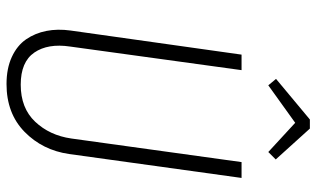

<svg xmlns="http://www.w3.org/2000/svg" viewBox="-204 -722 937 568"><g transform="rotate(90 264.0 -437.5)"><path d="M231.9 -763.2 212.9 -786.1 333 -886.2H359.9L451.2 -785.2L429.2 -763.2L342.8 -842.8ZM505.9 -684.1 435.1 -173.8Q423.8 -95.2 369.4 -42Q314.9 11.2 228 11.2Q182.1 11.2 148.2 -4.4Q114.3 -20 95.9 -46.6Q77.6 -73.2 71 -106.7Q64.5 -140.1 69.8 -178.2L141.1 -684.1H187L117.2 -176.8Q107.4 -111.3 135 -71Q162.6 -30.8 230 -30.8Q299.3 -30.8 339.6 -73.5Q379.9 -116.2 389.2 -180.2L459 -684.1Z"/></g></svg>

Font: Fira Sans Compressed ExtraLight
Style: Italic
Weight: 250
Width: 3
Italic angle: -8°
Designer: Carrois Corporate & Edenspiekermann AG
Foundry: Carrois Corporate GbR & Edenspiekermann AG
Version: Version 4.203;PS 004.203;hotconv 1.0.88;makeotf.lib2.5.64775